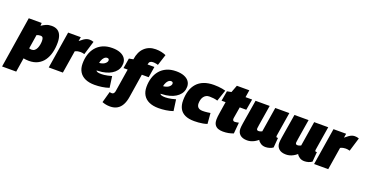

<svg xmlns="http://www.w3.org/2000/svg" viewBox="-81 -1606 5105 2681"><g transform="rotate(20 2471.5 -265.0)"><path d="M-41 210 79 -550H271L269 -507Q302 -530 337 -545Q372 -560 418 -560Q472 -560 506.5 -537.5Q541 -515 558 -471.5Q575 -428 575 -365Q575 -286 557.5 -218Q540 -150 504.5 -99Q469 -48 413.5 -19.5Q358 9 283 9Q258 9 237 6.5Q216 4 202 1L169 210ZM266 -151Q292 -151 310.5 -166.5Q329 -182 340 -207Q351 -232 356 -260.5Q361 -289 361 -314Q361 -349 351 -363.5Q341 -378 316 -378Q301 -378 286.5 -374.5Q272 -371 261 -366L228 -157Q237 -154 246.5 -152.5Q256 -151 266 -151Z M852 -550 842 -489Q873 -515 895.5 -530.5Q918 -546 938 -553Q958 -560 979 -560Q995 -560 1010 -557.5Q1025 -555 1041 -549L979 -345Q963 -350 947 -352Q931 -354 918 -354Q900 -354 882 -350.5Q864 -347 840 -336L786 0H576L664 -550Z M1171 -299Q1183 -297 1202 -298.5Q1221 -300 1237 -303Q1280 -311 1303.5 -332.5Q1327 -354 1328 -376Q1328 -391 1320.5 -398Q1313 -405 1298 -405Q1275 -405 1255 -385.5Q1235 -366 1222.5 -329.5Q1210 -293 1209 -242Q1208 -208 1216 -191Q1224 -174 1244 -169Q1264 -164 1299 -164Q1315 -164 1338 -166.5Q1361 -169 1389.5 -175Q1418 -181 1449 -190L1472 -23Q1422 -6 1367 2Q1312 10 1258 10Q1176 10 1118.5 -16Q1061 -42 1031 -92Q1001 -142 1001 -213Q1001 -286 1020.5 -348.5Q1040 -411 1080 -458.5Q1120 -506 1180 -532.5Q1240 -559 1321 -559Q1389 -559 1437 -540Q1485 -521 1510 -487Q1535 -453 1535 -407Q1535 -324 1471.5 -268Q1408 -212 1297 -195Q1257 -190 1223.5 -189Q1190 -188 1159 -192Z M1565 220Q1532 220 1503.5 214.5Q1475 209 1447 198L1493 32Q1502 35 1510.5 36Q1519 37 1526 37Q1537 37 1545.5 31.5Q1554 26 1560.5 14Q1567 2 1569 -17L1622 -349H1560L1585 -499L1648 -511Q1664 -627 1730 -688.5Q1796 -750 1896 -750Q1941 -750 1979.5 -741.5Q2018 -733 2049 -719L1996 -555Q1986 -559 1973 -561.5Q1960 -564 1947 -565.5Q1934 -567 1922 -567Q1895 -567 1879 -555.5Q1863 -544 1858 -511H1960L1934 -349H1832L1777 0Q1766 72 1739 121Q1712 170 1668.5 195Q1625 220 1565 220Z M2121 -299Q2133 -297 2152 -298.5Q2171 -300 2187 -303Q2230 -311 2253.5 -332.5Q2277 -354 2278 -376Q2278 -391 2270.5 -398Q2263 -405 2248 -405Q2225 -405 2205 -385.5Q2185 -366 2172.5 -329.5Q2160 -293 2159 -242Q2158 -208 2166 -191Q2174 -174 2194 -169Q2214 -164 2249 -164Q2265 -164 2288 -166.5Q2311 -169 2339.5 -175Q2368 -181 2399 -190L2422 -23Q2372 -6 2317 2Q2262 10 2208 10Q2126 10 2068.5 -16Q2011 -42 1981 -92Q1951 -142 1951 -213Q1951 -286 1970.5 -348.5Q1990 -411 2030 -458.5Q2070 -506 2130 -532.5Q2190 -559 2271 -559Q2339 -559 2387 -540Q2435 -521 2460 -487Q2485 -453 2485 -407Q2485 -324 2421.5 -268Q2358 -212 2247 -195Q2207 -190 2173.5 -189Q2140 -188 2109 -192Z M2739 10Q2656 10 2602 -15.5Q2548 -41 2522 -90Q2496 -139 2496 -208Q2496 -289 2516 -353.5Q2536 -418 2577 -464.5Q2618 -511 2681 -535.5Q2744 -560 2830 -560Q2861 -560 2892 -557.5Q2923 -555 2952 -550Q2981 -545 3003 -538L2946 -370Q2916 -379 2886 -382.5Q2856 -386 2824 -386Q2796 -386 2775 -374.5Q2754 -363 2740 -343Q2726 -323 2719.5 -297Q2713 -271 2713 -242Q2713 -219 2722.5 -201Q2732 -183 2751.5 -173.5Q2771 -164 2800 -164Q2819 -164 2836 -165Q2853 -166 2872.5 -168.5Q2892 -171 2916 -175L2929 -17Q2901 -7 2868 -1Q2835 5 2801.5 7.5Q2768 10 2739 10Z M3335 -183 3320 -18Q3283 -4 3245.5 3Q3208 10 3165 10Q3127 10 3095.5 -1Q3064 -12 3044.5 -40Q3025 -68 3025 -120Q3025 -137 3027.5 -162.5Q3030 -188 3034 -210L3062 -389H3002L3028 -538L3091 -550L3132 -658H3317L3300 -550H3398L3370 -388H3273L3246 -227Q3245 -221 3244.5 -215.5Q3244 -210 3244 -206Q3244 -191 3252 -182.5Q3260 -174 3278 -174Q3288 -174 3301 -177Q3314 -180 3335 -183Z M3525 10Q3455 10 3418.5 -23.5Q3382 -57 3382 -112Q3382 -126 3384 -146Q3386 -166 3391 -197Q3396 -228 3403.5 -274.5Q3411 -321 3422.5 -389Q3434 -457 3449 -550H3659Q3650 -497 3643 -453Q3636 -409 3630 -372.5Q3624 -336 3619 -305.5Q3614 -275 3610 -248.5Q3606 -222 3603 -198Q3602 -182 3609.5 -174.5Q3617 -167 3631 -167Q3640 -167 3649 -169Q3658 -171 3667 -174.5Q3676 -178 3683 -182L3742 -550H3951Q3934 -445 3923 -378Q3912 -311 3906 -272.5Q3900 -234 3897 -216.5Q3894 -199 3893.5 -194Q3893 -189 3893 -188Q3893 -178 3897 -173.5Q3901 -169 3907 -169Q3909 -169 3912.5 -169Q3916 -169 3921 -171L3909 -24Q3888 -8 3857.5 1Q3827 10 3798 10Q3757 10 3727 -9.5Q3697 -29 3684 -55Q3658 -33 3631.5 -18.5Q3605 -4 3578.5 3Q3552 10 3525 10Z M4103 10Q4033 10 3996.5 -23.5Q3960 -57 3960 -112Q3960 -126 3962 -146Q3964 -166 3969 -197Q3974 -228 3981.5 -274.5Q3989 -321 4000.5 -389Q4012 -457 4027 -550H4237Q4228 -497 4221 -453Q4214 -409 4208 -372.5Q4202 -336 4197 -305.5Q4192 -275 4188 -248.5Q4184 -222 4181 -198Q4180 -182 4187.5 -174.5Q4195 -167 4209 -167Q4218 -167 4227 -169Q4236 -171 4245 -174.5Q4254 -178 4261 -182L4320 -550H4529Q4512 -445 4501 -378Q4490 -311 4484 -272.5Q4478 -234 4475 -216.5Q4472 -199 4471.5 -194Q4471 -189 4471 -188Q4471 -178 4475 -173.5Q4479 -169 4485 -169Q4487 -169 4490.5 -169Q4494 -169 4499 -171L4487 -24Q4466 -8 4435.5 1Q4405 10 4376 10Q4335 10 4305 -9.5Q4275 -29 4262 -55Q4236 -33 4209.5 -18.5Q4183 -4 4156.5 3Q4130 10 4103 10Z M4795 -550 4785 -489Q4816 -515 4838.5 -530.5Q4861 -546 4881 -553Q4901 -560 4922 -560Q4938 -560 4953 -557.5Q4968 -555 4984 -549L4922 -345Q4906 -350 4890 -352Q4874 -354 4861 -354Q4843 -354 4825 -350.5Q4807 -347 4783 -336L4729 0H4519L4607 -550Z"/></g></svg>

Font: Georama ExtraCondensed Thin Black
Style: Italic
Weight: 900
Italic angle: -9°
Version: Version 1.001